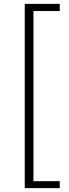

<svg xmlns="http://www.w3.org/2000/svg" viewBox="-20 -805 355 993"><path d="M108 168V-785H289V-748H153V132H289V168Z"/></svg>

Font: Noto Sans KR Thin Light
Style: Regular
Weight: 300
Version: Version 2.004-H2;hotconv 1.0.118;makeotfexe 2.5.65603